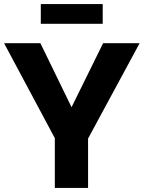

<svg xmlns="http://www.w3.org/2000/svg" viewBox="-20 -922 705 942"><path d="M180.2 -805.2V-901.9H483.9V-805.2ZM178.2 -710 331.1 -396 485.8 -710H665L412.1 -242.2V0H249V-244.1L0 -710Z"/></svg>

Font: Raleway-v4020 ExtraBold
Style: Regular
Weight: 800
Designer: Matt McInerney, Pablo Impallari, Rodrigo Fuenzalida
Foundry: Matt McInerney, Pablo Impallari, Rodrigo Fuenzalida
Version: Version 4.020;PS 004.020;hotconv 1.0.88;makeotf.lib2.5.64775